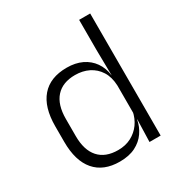

<svg xmlns="http://www.w3.org/2000/svg" viewBox="-160 -778 851 903"><g transform="rotate(-30 265.0 -326.0)"><path d="M232 10.5Q144 10.5 97.5 -43.8Q51 -98 51 -201V-285.5Q51 -389 97.8 -443.2Q144.5 -497.5 235 -497.5Q281.5 -497.5 316.8 -480.8Q352 -464 373.5 -433.2Q395 -402.5 400 -361H420L400 -305.5Q398 -352.5 378 -384Q358 -415.5 325.2 -431.8Q292.5 -448 251.5 -448Q184 -448 147.8 -408Q111.5 -368 111.5 -290.5V-197.5Q111.5 -121 147.5 -80.8Q183.5 -40.5 252 -40.5Q292.5 -40.5 323.5 -56.8Q354.5 -73 374.8 -101.2Q395 -129.5 402 -166L418 -121H400.5Q394 -85 373.2 -55Q352.5 -25 317.5 -7.2Q282.5 10.5 232 10.5ZM398 0 401.5 -122 400 -142V-347.5L400.5 -362L398.5 -500.5V-663H458.5V0Z"/></g></svg>

Font: Anek Telugu Medium Light
Style: Regular
Weight: 300
Version: Version 1.003